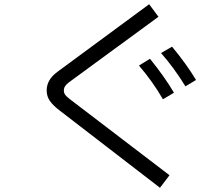

<svg xmlns="http://www.w3.org/2000/svg" viewBox="-20 -835 1040 905"><path d="M260 -315Q230 -338 215 -359.5Q200 -381 200 -409Q200 -459 250 -496L683 -815L727 -756L305 -447Q293 -438 287 -429Q281 -420 281 -408Q281 -397 287.5 -388Q294 -379 310 -367L779 -9L734 50ZM854 -428Q800 -516 739 -585L791 -615Q859 -533 904 -458ZM748 -367Q701 -449 635 -526L687 -558Q755 -474 800 -398Z"/></svg>

Font: IBM Plex Sans JP
Style: Regular
Weight: 400
Designer: Mike Abbink; Paul van der Laan; Pieter van Rosmalen; Wujin Sim; Yejin Wi; Jinhee Kim; Boomi Park; Yona Kim; Kichan Ma
Foundry: Sandoll Inc.
Version: Version 1.000